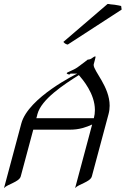

<svg xmlns="http://www.w3.org/2000/svg" viewBox="-38 -931 631 965"><path d="M302.5 -707 573.4 -882.8 570.9 -900.9C564.9 -902.3 551.8 -905.3 537.7 -907.2L517.8 -909.2C512.2 -910.6 506.6 -911.1 502.7 -911.1L280.3 -720.2C288.7 -710.4 296.7 -708 302.5 -707ZM358.4 -553.7C376.7 -532.3 439 -460.9 439 -378C439 -364.5 437.4 -350.8 433.7 -336.9H144.6C145.8 -337.9 149.2 -354 150.1 -357.4C170.2 -432.6 282.6 -505.9 358.4 -553.7ZM440.7 -647.5C436.8 -647.5 432.1 -644.5 420.6 -636.2C414 -631.8 402.7 -631.3 402.7 -631.3C402.7 -631.3 376.5 -610.4 351.8 -592.8C330.2 -577.6 299.4 -568.4 297.7 -564C295.2 -560.1 306.5 -556.6 309.9 -556.6C313.8 -556.6 316 -561 316 -561H350.2C350.2 -561 104.4 -441.9 69.2 -310.5L-17.8 14.2C-1.5 -4.9 58.8 -16.6 66.2 -44.4L129.2 -279.3H314.7C360.6 -279.3 395.1 -291.5 425.1 -305.2L339.6 14.2C355.4 -4.9 416.2 -16.6 423.6 -44.4L507.5 -357.4C511.4 -371.8 513.1 -386 513.1 -399.8C513.1 -495 432.7 -573.3 432.7 -604.6C432.7 -606 432.8 -607.2 433.2 -608.4L435 -615.2L439.2 -630.9C442.8 -644.5 443.1 -647.5 440.7 -647.5Z"/></svg>

Font: Pierce
Style: Oblique
Weight: 400
Italic angle: -15°
Version: Version 0.2.0